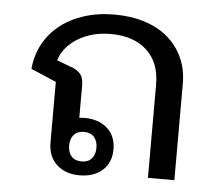

<svg xmlns="http://www.w3.org/2000/svg" viewBox="-45 -611 778 673"><g transform="rotate(5 343.5 -274.0)"><path d="M498 -328Q498 -406 451.5 -448.5Q405 -491 325 -491Q259 -491 210 -461.5Q161 -432 145 -383L195 -364Q218 -356 229 -342.5Q240 -329 240 -303V-189Q245 -189 249 -189.5Q253 -190 258 -190Q308 -190 338.5 -163Q369 -136 369 -89Q369 -42 338.5 -15Q308 12 258 12Q208 12 177.5 -16.5Q147 -45 147 -93V-307L58 -345Q62 -392 83 -431.5Q104 -471 139.5 -499.5Q175 -528 224 -544Q273 -560 332 -560Q391 -560 439 -544.5Q487 -529 520.5 -500Q554 -471 572.5 -430.5Q591 -390 591 -339V0H498ZM261 -141Q238 -141 225.5 -127Q213 -113 213 -89Q213 -65 225.5 -51Q238 -37 261 -37Q284 -37 296.5 -51Q309 -65 309 -89Q309 -113 296.5 -127Q284 -141 261 -141Z"/></g></svg>

Font: IBM Plex Sans Thai Looped Text
Style: Regular
Weight: 450
Designer: Mike Abbink, Paul van der Laan, Pieter van Rosmalen, Ben Mitchell, Mark Frömberg
Foundry: Bold Monday
Version: Version 1.1